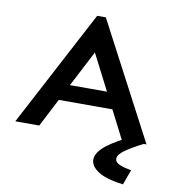

<svg xmlns="http://www.w3.org/2000/svg" viewBox="-92 -713 935 1026"><g transform="rotate(10 375.0 -199.5)"><path d="M597 0 519 -153H228L149 0H19L352 -631H399L731 0ZM374 -436 273 -241H474ZM674 150 644 232Q553 221 509 193Q465 165 465 129Q465 90 516.5 49.5Q568 9 655 -29L716 0Q660 28 622.5 54Q585 80 585 103Q585 122 610 133Q635 144 674 150Z"/></g></svg>

Font: Inconsolata ExtraExpanded
Style: Bold
Weight: 700
Width: 8
Monospace: yes
Designer: Raph Levien, Cyreal, Brenton Simpson
Foundry: Raph Levien, Cyreal, Google
Version: Version 3.100; ttfautohint (v1.8.4.7-5d5b)